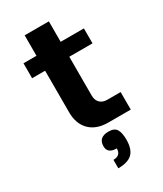

<svg xmlns="http://www.w3.org/2000/svg" viewBox="-214 -706 869 1024"><g transform="rotate(-30 221.0 -194.0)"><path d="M269 -168Q269 -141 285 -124.5Q301 -108 330 -108H412V0H274Q201 0 160.5 -40.5Q120 -81 120 -152V-408H40V-500H120V-626H269V-500H412V-408H269ZM250 42Q287 42 299.5 64Q312 86 312 126Q312 185 285 211.5Q258 238 198 238V186Q244 186 244 142Q188 142 188 97Q188 42 250 42Z"/></g></svg>

Font: Fivo Sans
Style: Regular
Weight: 700
Designer: Alexander Slobzheninov
Foundry: Alexander Slobzheninov
Version: 1.0